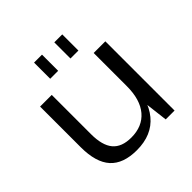

<svg xmlns="http://www.w3.org/2000/svg" viewBox="-192 -893 1059 1059"><g transform="rotate(-45 337.0 -363.5)"><path d="M169 -234Q169 -146 204 -104.5Q239 -63 313 -63Q400 -63 448 -119.5Q496 -176 496 -282L531 -345V-288Q531 -146 467.5 -69Q404 8 286 8Q180 8 129 -48.5Q78 -105 78 -223V-540H169ZM587 0H518L496 -182V-540H587ZM288 -735V-609H226V-735ZM446 -735V-609H384V-735Z"/></g></svg>

Font: Pathway Extreme 72pt Medium
Style: Regular
Weight: 500
Designer: Eduardo Rodriguez Tunni
Foundry: Eduardo Rodriguez Tunni
Version: Version 1.001;gftools[0.9.26]